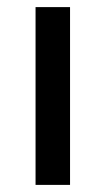

<svg xmlns="http://www.w3.org/2000/svg" viewBox="-20 -520 297 540"><path d="M177 -500V0H80V-500Z"/></svg>

Font: Quantico
Style: Regular
Weight: 400
Designer: Matt Desmond
Foundry: MADtype
Version: Version 2.002